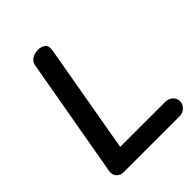

<svg xmlns="http://www.w3.org/2000/svg" viewBox="-253 -1069 1211 1211"><g transform="rotate(-45 352.0 -464.0)"><path d="M137.5 0Q106 0 88.5 -20Q71 -40 76 -70L217 -870Q222.5 -900.5 246 -914.5Q269.5 -928.5 301.5 -928.5Q328.5 -928.5 348.5 -913Q368.5 -897.5 360 -853L233 -128.5H632Q664.5 -128.5 684.2 -110Q704 -91.5 704 -66Q704 -40 684.2 -20Q664.5 0 632 0Z"/></g></svg>

Font: Edu VIC WA NT Hand Pre
Style: Regular
Weight: 400
Designer: Tina and Corey Anderson, Eben Sorkin, Mirko Velimirovic
Foundry: Google for Education
Version: Version 1.000